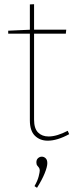

<svg xmlns="http://www.w3.org/2000/svg" viewBox="-20 -663 368 913"><path d="M207 6Q170 6 146 -17.5Q122 -41 122 -91V-510L129 -503H19V-517L129 -522L122 -515V-642L142 -643V-515L135 -522H295L293 -503H135L142 -510V-94Q142 -52 161 -33Q180 -14 211 -14Q231 -14 254 -21Q277 -28 302 -41L309 -25Q252 6 207 6ZM156 230 144 222Q159 196 164 175.5Q169 155 169 148Q169 139 165 134Q161 129 157 124Q153 119 153 109Q153 96 161 89Q169 82 179 82Q189 82 197 89.5Q205 97 205 113Q205 130 192.5 161Q180 192 156 230Z"/></svg>

Font: Bitter Thin
Style: Regular
Weight: 100
Designer: Sol Matas, and Bitter project Authors
Foundry: Sol Matas
Version: Version 2.002